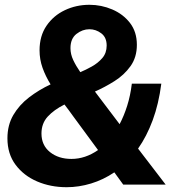

<svg xmlns="http://www.w3.org/2000/svg" viewBox="-20 -770 739 801"><path d="M258 11Q191 11 135 -13Q79 -37 45 -82.5Q11 -128 11 -193Q11 -248 35.5 -290Q60 -332 101 -363.5Q142 -395 191 -418Q170 -452 157.5 -487Q145 -522 145 -560Q145 -620 174 -662.5Q203 -705 250.5 -727.5Q298 -750 353 -750Q403 -750 448.5 -730.5Q494 -711 522.5 -674Q551 -637 551 -583Q551 -531 524.5 -494Q498 -457 457.5 -431.5Q417 -406 376 -388L479 -252Q497 -286 510.5 -328.5Q524 -371 530 -421H653Q642 -336 617 -268.5Q592 -201 556 -150L671 0H494L457 -51Q411 -20 360 -4.5Q309 11 258 11ZM274 -569Q274 -544 285.5 -519.5Q297 -495 315 -469Q337 -478 363 -492.5Q389 -507 407 -528Q425 -549 425 -580Q425 -614 402.5 -631Q380 -648 353 -648Q324 -648 299 -628.5Q274 -609 274 -569ZM153 -213Q153 -164 188.5 -135.5Q224 -107 278 -107Q336 -107 389 -144L286 -284Q277 -297 267.5 -309.5Q258 -322 249 -334Q205 -312 179 -283.5Q153 -255 153 -213Z"/></svg>

Font: Be Vietnam Pro
Style: Bold Italic
Weight: 700
Italic angle: -12°
Designer: Lam Bao, Tony Le, Vietanh Nguyen
Foundry: Yellow Type Foundry
Version: Version 1.002; ttfautohint (v1.8.3)